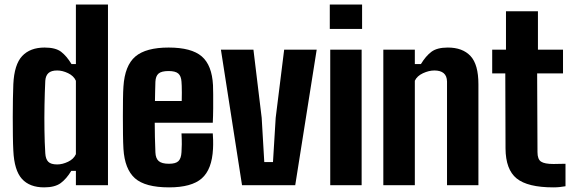

<svg xmlns="http://www.w3.org/2000/svg" viewBox="-20 -820 2538 850"><path d="M175.5 9.5Q111 9.5 77 -28.2Q43 -66 39 -153Q37.5 -180.5 37 -220Q36.5 -259.5 36.5 -302Q36.5 -344.5 37.2 -383Q38 -421.5 39 -447Q43 -534.5 78.2 -572Q113.5 -609.5 177.5 -609.5Q226 -609.5 250.5 -590.8Q275 -572 296.5 -536.5H316V-800H458V0H316V-63.5H295.5Q274.5 -28.5 248.8 -9.5Q223 9.5 175.5 9.5ZM233 -92Q256.5 -92 281.5 -104Q306.5 -116 316 -137.5V-462.5Q306.5 -484 281.5 -496Q256.5 -508 233 -508Q207 -508 194.5 -496.5Q182 -485 180.5 -462.5Q178 -410.5 177 -354.5Q176 -298.5 176.8 -244Q177.5 -189.5 180.5 -141.5Q182 -115.5 193.8 -103.8Q205.5 -92 233 -92Z M728.5 9.5Q622.5 9.5 577.2 -31Q532 -71.5 526.5 -161Q525 -186.5 524.5 -224.5Q524 -262.5 524 -304Q524 -345.5 524.5 -381.2Q525 -417 526.5 -437Q532.5 -530 579.2 -569.8Q626 -609.5 726.5 -609.5Q827.5 -609.5 873 -570.5Q918.5 -531.5 923 -442.5Q923.5 -430.5 923.8 -402.2Q924 -374 923.8 -340Q923.5 -306 922 -276.5H665Q665 -245.5 665.8 -213.2Q666.5 -181 668 -145.5Q669 -118.5 682.8 -106.8Q696.5 -95 728 -95Q758 -95 770 -106.8Q782 -118.5 783.5 -146.5Q784.5 -161.5 784.8 -181.2Q785 -201 783.5 -229.5H922Q923 -222 923.5 -199.8Q924 -177.5 923 -161Q918.5 -70 873.2 -30.2Q828 9.5 728.5 9.5ZM666 -373H784.5Q785 -392 785 -409.5Q785 -427 784.5 -440Q784 -453 783.5 -458Q782 -483.5 769.2 -494.5Q756.5 -505.5 726.5 -505.5Q694.5 -505.5 681.8 -494.2Q669 -483 668 -458Q667.5 -436 666.8 -414.8Q666 -393.5 666 -373Z M1051.5 0 958 -600H1102L1138.5 -298.5L1150 -102.5H1188.5L1200.5 -298.5L1238 -600H1382L1287 0Z M1440 -692V-800H1583V-692ZM1442 0V-600H1581V0Z M1677 0V-600H1816.5V-536.5H1843.5Q1865 -572 1890 -590.8Q1915 -609.5 1962.5 -609.5Q2028 -609.5 2063 -572Q2098 -534.5 2098 -447V0H1959V-459Q1958.5 -484 1944.2 -496Q1930 -508 1903 -508Q1879 -508 1852.5 -495.8Q1826 -483.5 1816.5 -462.5V0Z M2430 9.5Q2316 9.5 2267.2 -30Q2218.5 -69.5 2218 -163L2217 -495H2159V-600H2220V-770H2361.5V-600H2472.5V-495H2358L2359.5 -146.5Q2359.5 -115 2375.2 -104.5Q2391 -94 2430.5 -94Q2444 -94 2456.2 -94.5Q2468.5 -95 2483.5 -95V4.5Q2471.5 6.5 2458.8 8Q2446 9.5 2430 9.5Z"/></svg>

Font: Big Shoulders Thin ExtraBold
Style: Regular
Weight: 800
Version: Version 2.002